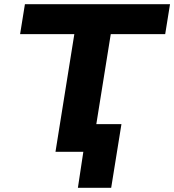

<svg xmlns="http://www.w3.org/2000/svg" viewBox="-20 -725 832 917"><path d="M352 172 378 0H245L335 -562H76L99 -705H792L769 -562H509L440 -132H560L511 172Z"/></svg>

Font: Nunito Sans 7pt SemiExpanded ExtraBold
Style: Italic
Weight: 800
Width: 6
Italic angle: -9°
Designer: Vernon Adams
Foundry: Vernon Adams
Version: Version 3.101;gftools[0.9.27]